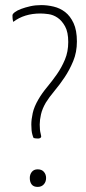

<svg xmlns="http://www.w3.org/2000/svg" viewBox="-20 -730 336 754"><path d="M97 -31Q97 -45 105 -55Q113 -65 128 -65Q144 -65 152.5 -55Q161 -45 161 -31Q161 -16 152 -6Q143 4 128 4Q112 4 104.5 -5.5Q97 -15 97 -31ZM142 -710Q166 -710 191 -704Q216 -698 236 -682.5Q256 -667 269 -639Q282 -611 282 -567Q282 -525 267.5 -490Q253 -455 233.5 -426Q214 -397 193.5 -372.5Q173 -348 160 -327Q146 -303 141 -281Q136 -259 136 -241Q136 -219 139.5 -206Q143 -193 141 -191Q138 -186 129 -186Q120 -186 112 -188Q109 -194 107 -202Q105 -209 104 -218.5Q103 -228 103 -241Q103 -261 108.5 -286Q114 -311 131 -340Q145 -364 165 -388Q185 -412 203.5 -438.5Q222 -465 235 -496Q248 -527 248 -565Q248 -604 235.5 -626.5Q223 -649 206 -660.5Q189 -672 170.5 -674.5Q152 -677 139 -677Q75 -677 32 -644Q31 -647 30 -653Q29 -659 29 -670Q29 -675 38 -682Q47 -689 63 -695Q79 -701 99 -705.5Q119 -710 142 -710Z"/></svg>

Font: Yanone Kaffeesatz Thin
Style: Regular
Weight: 250
Designer: Yanone
Foundry: Yanone Font Production. Not for release.
Version: Version 1.002